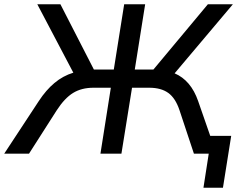

<svg xmlns="http://www.w3.org/2000/svg" viewBox="-55 -725 1119 906"><path d="M-35 0 128 -248Q162 -300 202 -333.5Q242 -367 291 -382L121 -705H230L388 -397H482L531 -705H630L581 -397H669L926 -705H1044L769 -379Q846 -346 880 -248L937 -84H1036L997 161H905L930 0H860L792 -205Q773 -262 739 -286.5Q705 -311 649 -311H568L518 0H419L468 -311H386Q330 -311 290 -286.5Q250 -262 213 -205L82 0Z"/></svg>

Font: Winston Medium
Style: Italic
Weight: 500
Italic angle: -9°
Designer: Original fonts by Vernon Adams / Changes by Cristiano Sobral
Foundry: Original fonts by Vernon Adams / Changes by Cristiano Sobral
Version: Version 2.503;July 17, 2020;FontCreator 13.0.0.2655 64-bit